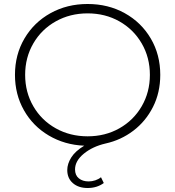

<svg xmlns="http://www.w3.org/2000/svg" viewBox="-20 -725 878 962"><path d="M605 -659C549.7 -689.7 487.7 -705 419 -705C350.3 -705 288.3 -689.7 233 -659C177.7 -628.3 134.2 -586 102.5 -532C70.8 -478 55 -417.3 55 -350C55 -284.7 70 -225.5 100 -172.5C130 -119.5 171.5 -77.3 224.5 -46C277.5 -14.7 336.7 2.3 402 5C372 23 350.3 42.7 337 64C323.7 85.3 317 106.3 317 127C317 154.3 326.3 176.2 345 192.5C363.7 208.8 388.3 217 419 217C450.3 217 477.3 208.7 500 192L486 163C478 169.7 468.5 174.8 457.5 178.5C446.5 182.2 435.3 184 424 184C404 184 387.7 178.8 375 168.5C362.3 158.2 356 143.3 356 124C356 95.3 370.7 69 400 45C429.3 21 465.7 4 509 -6C560.3 -17.3 606.7 -38.7 648 -70C689.3 -101.3 722.2 -141 746.5 -189C770.8 -237 783 -290.7 783 -350C783 -417.3 767.2 -478 735.5 -532C703.8 -586 660.3 -628.3 605 -659ZM578 -82C530.7 -55.3 477.7 -42 419 -42C360.3 -42 307.2 -55.3 259.5 -82C211.8 -108.7 174.3 -145.5 147 -192.5C119.7 -239.5 106 -292 106 -350C106 -408 119.7 -460.5 147 -507.5C174.3 -554.5 211.8 -591.3 259.5 -618C307.2 -644.7 360.3 -658 419 -658C477.7 -658 530.7 -644.7 578 -618C625.3 -591.3 662.7 -554.5 690 -507.5C717.3 -460.5 731 -408 731 -350C731 -292 717.3 -239.5 690 -192.5C662.7 -145.5 625.3 -108.7 578 -82Z"/></svg>

Font: Montserrat Custom ExtraLight
Style: Regular
Weight: 300
Designer: Julieta Ulanovsky
Foundry: Julieta Ulanovsky
Version: Version 7.200